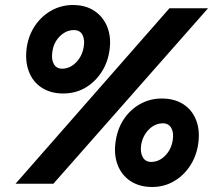

<svg xmlns="http://www.w3.org/2000/svg" viewBox="-20 -733 865 766"><path d="M42 0 656 -700H810L193 0ZM232 -360Q182 -360 146 -383.5Q110 -407 94.5 -449.5Q79 -492 87 -546Q95 -595 121 -632.5Q147 -670 186 -691.5Q225 -713 271 -713Q322 -713 357.5 -689Q393 -665 409 -623Q425 -581 416 -527Q408 -478 381.5 -440Q355 -402 317 -381Q279 -360 232 -360ZM228 -459Q259 -459 283.5 -484Q308 -509 314 -546Q319 -575 309 -594Q299 -613 275 -613Q244 -613 219 -588.5Q194 -564 189 -527Q184 -497 194.5 -478Q205 -459 228 -459ZM587 13Q536 13 500 -11Q464 -35 448.5 -77.5Q433 -120 442 -173Q450 -223 476 -260.5Q502 -298 541 -319Q580 -340 625 -340Q677 -340 712.5 -316.5Q748 -293 763.5 -251Q779 -209 770 -154Q762 -106 736 -68Q710 -30 671.5 -8.5Q633 13 587 13ZM583 -87Q614 -87 638.5 -111.5Q663 -136 669 -173Q674 -203 663.5 -222Q653 -241 630 -241Q598 -241 573.5 -216Q549 -191 543 -154Q539 -125 549.5 -106Q560 -87 583 -87Z"/></svg>

Font: Figtree Light ExtraBold
Style: Italic
Weight: 800
Italic angle: -9.5°
Version: Version 2.001;gftools[0.9.30]